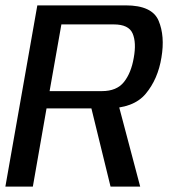

<svg xmlns="http://www.w3.org/2000/svg" viewBox="-30 -695 640 715"><path d="M-10 0H92.3L143.3 -291.3H367Q467.2 -291.3 512.7 -345.9Q558.2 -400.5 571.2 -480.9Q584.7 -560.8 560.6 -617.9Q536.5 -675 438.1 -675H109ZM381.7 0H492.1L406.1 -324.9L303.7 -318.6ZM154.7 -355.7 198.6 -604.1H393.7Q449.3 -604.1 463.9 -570.2Q478.4 -536.3 468.1 -479.7Q458.5 -423.5 431.6 -389.6Q404.6 -355.7 349.7 -355.7Z"/></svg>

Font: Anybody Thin
Style: Italic
Weight: 100
Italic angle: -10°
Designer: Tyler Finck
Foundry: Etcetera Type Company
Version: Version 1.114;gftools[0.9.25]